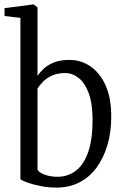

<svg xmlns="http://www.w3.org/2000/svg" viewBox="-32 -839 556 870"><path d="M-11.5 -766.5V-802L118.5 -819H120.5L138 -805.5V-495.5Q147 -508.5 163.5 -525.2Q180 -542 209.2 -554.8Q238.5 -567.5 283.5 -567.5Q334.5 -567.5 377.5 -538.5Q420.5 -509.5 446.5 -452Q472.5 -394.5 472 -308Q472 -239.5 454.8 -181.5Q437.5 -123.5 405.8 -80Q374 -36.5 328.2 -12.8Q282.5 11 224.5 11Q187 11 151.5 4Q116 -3 91 -12.2Q66 -21.5 60.5 -27V-758ZM263.5 -508Q229.5 -508 204.8 -497Q180 -486 163.8 -469.8Q147.5 -453.5 138 -437V-70Q145.5 -56 172.5 -46.8Q199.5 -37.5 230.5 -38Q276 -38.5 311.5 -65.2Q347 -92 367.2 -149Q387.5 -206 387.5 -297Q387 -371.5 369.5 -418Q352 -464.5 323.8 -486.2Q295.5 -508 263.5 -508Z"/></svg>

Font: Merriweather 24pt SemiCondensed Light
Style: Regular
Weight: 300
Width: 4
Designer: Eben Sorkin
Foundry: Eben Sorkin
Version: Version 2.100